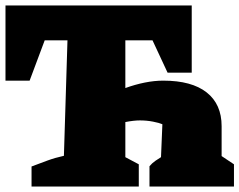

<svg xmlns="http://www.w3.org/2000/svg" viewBox="-24 -680 873 700"><path d="M91 0V-73Q120 -84 148.5 -94.5Q177 -105 209 -112L222 -533H139L84 -386H-4V-660H675V-415H587L532 -533H433V-359Q469 -372 504 -379Q539 -386 571 -386Q675 -386 729.5 -343Q784 -300 784 -220V-111L829 -81V0H521V-74Q530 -85 543 -94Q556 -103 563 -107L568 -227Q557 -232 534 -236.5Q511 -241 486 -241Q464 -241 433 -235V-107L482 -81V0Z"/></svg>

Font: Piazzolla SC Black
Style: Regular
Weight: 900
Designer: Juan Pablo del Peral
Foundry: Huerta Tipografica
Version: Version 1.330